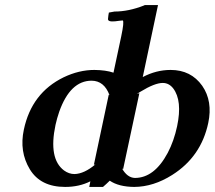

<svg xmlns="http://www.w3.org/2000/svg" viewBox="-20 -718 839 750"><path d="M460.9 -57.1 456.5 -60.1Q477.1 -23.9 506.8 -22.9Q583 -22.9 635.3 -121.1Q659.7 -167.5 671.9 -225.1Q692.9 -324.7 656.7 -372.6Q640.1 -394 615.7 -394Q584.5 -394 528.8 -359.9Q521.5 -355.5 514.6 -351.1L524.4 -354ZM404.8 -348.1 407.7 -346.2Q387.2 -402.3 337.9 -402.8Q254.4 -402.8 211.4 -281.7Q202.6 -256.3 196.8 -230Q168.9 -98.1 230 -52.2Q249.5 -38.1 271 -38.1Q309.1 -39.1 353 -76.2L346.7 -74.2ZM405.3 -668.9 427.2 -672.9Q482.4 -672.9 543 -696.8Q544.9 -697.3 545.4 -698.2H597.2L537.6 -417Q590.3 -444.8 646.5 -444.8Q726.1 -444.8 770 -382.8Q811.5 -322.8 793.5 -237.8Q765.6 -106 652.8 -34.7Q579.6 11.7 504.4 12.2Q443.8 11.7 408.7 -12.2Q396.5 0 382.3 12.2H328.6L333 -9.8Q289.6 12.2 234.4 12.2Q138.2 12.2 96.4 -56.9Q54.7 -126 73.2 -211.9Q103.5 -355 228.5 -416Q288.6 -444.8 348.6 -444.8Q394 -444.3 423.3 -434.1L453.6 -576.2Q465.8 -633.8 459.5 -638.2Q454.6 -637.7 444.8 -636.7Q434.6 -635.7 430.2 -634.8Q400.9 -631.8 401.9 -644Q403.3 -660.2 405.3 -668.9Z"/></svg>

Font: Linux Libertine Slanted O
Style: Bold Slanted
Weight: 700
Designer: Philipp H. Poll
Foundry: Philipp H. Poll
Version: Version 5.0.0